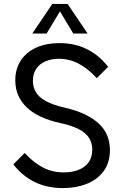

<svg xmlns="http://www.w3.org/2000/svg" viewBox="-20 -940 640 980"><path d="M106 -159Q150 -111 198.5 -85.5Q247 -60 306 -60Q348 -60 381 -73Q414 -86 432.5 -112Q451 -138 451 -176Q451 -211 434 -237Q417 -263 380.5 -281.5Q344 -300 288 -312Q232 -324 189 -344Q146 -364 117 -391.5Q88 -419 73 -453.5Q58 -488 58 -530Q58 -588 86 -631Q114 -674 165 -697Q216 -720 284 -720Q361 -720 423 -689.5Q485 -659 532 -599L474 -541Q430 -589 382.5 -614.5Q335 -640 281 -640Q242 -640 212 -627Q182 -614 165 -589Q148 -564 148 -527Q148 -496 163 -470Q178 -444 214 -424Q250 -404 313 -390Q372 -376 414.5 -355.5Q457 -335 485.5 -308Q514 -281 527.5 -247.5Q541 -214 541 -174Q541 -110 509 -66.5Q477 -23 422.5 -1.5Q368 20 301 20Q221 20 158 -10.5Q95 -41 48 -101ZM247 -920H325L427 -769H354L286 -882L218 -769H145Z"/></svg>

Font: Moderustic
Style: Regular
Weight: 400
Designer: Tural Alisoy
Foundry: TAFT Foundry
Version: Version 2.120